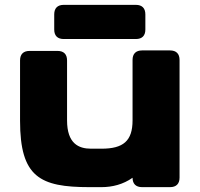

<svg xmlns="http://www.w3.org/2000/svg" viewBox="-20 -770 821 790"><path d="M718.8 -39.1V-523.4C718.8 -548.8 705.1 -562.5 679.7 -562.5H564.5C539.1 -562.5 525.4 -548.8 525.4 -523.4V-274.9C525.4 -189.9 487.3 -158.2 397.5 -158.2H354.5C303.7 -158.2 255.9 -179.2 255.9 -274.9V-521.5C255.9 -546.9 242.2 -560.5 216.8 -560.5H101.6C76.2 -560.5 62.5 -546.9 62.5 -521.5V-273.4C62.5 -41 144.5 0 347.7 0H397.5C441.9 0 486.8 -11.2 525.4 -38.6C525.4 -13.7 539.1 0 564.5 0H679.7C705.1 0 718.8 -13.7 718.8 -39.1ZM242.2 -609.4H539.1C564.5 -609.4 578.1 -623 578.1 -648.4V-710.9C578.1 -736.3 564.5 -750 539.1 -750H242.2C216.8 -750 203.1 -736.3 203.1 -710.9V-648.4C203.1 -623 216.8 -609.4 242.2 -609.4Z"/></svg>

Font: Gyrotrope Black
Style: Regular
Weight: 900
Designer: David Moles
Version: Version 1.003;Glyphs 3.3.1 (3343)